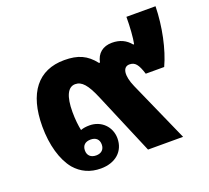

<svg xmlns="http://www.w3.org/2000/svg" viewBox="-111 -765 992 911"><g transform="rotate(-20 385.0 -309.5)"><path d="M252 8C326 8 374 -35 374 -100C374 -159 329 -203 270 -203C253 -203 238 -201 225 -196C220 -219 216 -253 216 -290C216 -369 236 -410 273 -410C306 -410 330 -383 360 -312L492 0H669L533 -306C506 -367 512 -410 547 -410C575 -410 589 -393 605 -342H698C733 -417 756 -526 758 -627H611C611 -577 607 -521 601 -493L597 -492C574 -521 543 -535 504 -535C458 -535 427 -510 419 -466H414C375 -516 332 -535 263 -535C131 -535 58 -443 58 -274C58 -181 81 -100 122 -50C155 -12 198 8 252 8ZM252 -58C225 -58 209 -73 209 -98C209 -124 225 -138 252 -138C278 -138 294 -124 294 -98C294 -73 278 -58 252 -58Z"/></g></svg>

Font: Noto Sans Thai Looped ExtraBold
Style: Regular
Weight: 800
Designer: Cadson Demak Team
Foundry: Cadson Demak Co., Ltd.
Version: Version 1.001